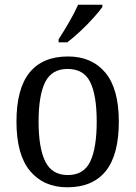

<svg xmlns="http://www.w3.org/2000/svg" viewBox="-20 -786 576 816"><path d="M266 10Q166 10 108 -59Q50 -128 50 -269Q50 -409 105.5 -477.5Q161 -546 269 -546Q370 -546 427.5 -477.5Q485 -409 485 -269Q485 -128 429.5 -59Q374 10 266 10ZM268 -42Q336 -42 363.5 -99.5Q391 -157 391 -269Q391 -381 363.5 -437Q336 -493 267 -493Q200 -493 172 -437Q144 -381 144 -269Q144 -157 172.5 -99.5Q201 -42 268 -42ZM229 -619Q250 -651 273.5 -691.5Q297 -732 312 -766H415V-756Q403 -739 377.5 -710.5Q352 -682 321.5 -653.5Q291 -625 266 -606H229Z"/></svg>

Font: Noto Serif Sinhala SemiCondensed
Style: Regular
Weight: 400
Width: 4
Designer: Jelle Bosma - Monotype Design Team
Foundry: Monotype Imaging Inc.
Version: Version 2.007; ttfautohint (v1.8.4.7-5d5b)